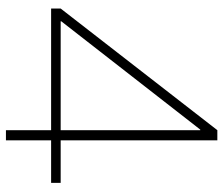

<svg xmlns="http://www.w3.org/2000/svg" viewBox="-74 -696 770 663"><g transform="rotate(90 311.5 -365.0)"><path d="M430 0V-156H10V-189L430 -730H465V-189H612V-156H465V0ZM54 -189H430V-671H428L54 -191Z"/></g></svg>

Font: M PLUS 1 Thin ExtraLight
Style: Regular
Weight: 250
Version: Version 1.001